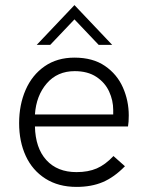

<svg xmlns="http://www.w3.org/2000/svg" viewBox="-20 -726 579 753"><path d="M55 -243Q55 -315 80.5 -373.5Q106 -432 155 -466Q204 -500 272 -500Q344 -500 391.5 -467.5Q439 -435 462 -383Q485 -331 485 -273Q485 -247 482 -230H117Q119 -145 162 -98Q205 -51 280 -51Q326 -51 359.5 -65.5Q393 -80 425 -114L470 -74Q428 -31 383.5 -12Q339 7 280 7Q209 7 158 -25.5Q107 -58 81 -114.5Q55 -171 55 -243ZM424 -277V-295Q424 -332 408 -367Q392 -402 358 -424.5Q324 -447 273 -447Q205 -447 163.5 -399Q122 -351 117 -277ZM272 -706 420 -550H367L272 -650L177 -550H124Z"/></svg>

Font: Hanken Grotesk Light
Style: Regular
Weight: 300
Designer: Alfredo Marco Pradil
Foundry: Hanken Design Co.
Version: Version 3.014